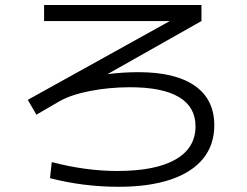

<svg xmlns="http://www.w3.org/2000/svg" viewBox="-20 -715 978 759"><path d="M177.7 -10.7 184.6 -74.2Q319.3 -39.1 443.4 -39.1Q594.7 -39.1 673.8 -84.5Q752.9 -129.9 752.9 -215.8Q752.9 -292 687.7 -331.1Q622.6 -370.1 494.1 -370.1Q412.6 -370.1 336.9 -355.5Q261.2 -340.8 214.8 -314.5L124 -261.7L89.8 -320.3L651.4 -631.8H154.3V-695.3H776.4V-631.8L404.8 -421.9Q466.8 -429.7 527.3 -429.7Q672.9 -429.7 750 -376Q827.1 -322.3 827.1 -219.7Q827.1 -142.1 782.7 -87.6Q738.3 -33.2 653.6 -4.9Q568.8 23.4 449.2 23.4Q310.1 23.4 177.7 -10.7Z"/></svg>

Font: Pretendard
Style: Regular
Weight: 400
Designer: Base glyphs from Inter by Rasmus Andersson; Hangeul glyphs from Noto Sans CJK(Source Han Sans) by Jang Soo-young and Kan
Foundry: Kil Hyung-jin
Version: Version 1.309